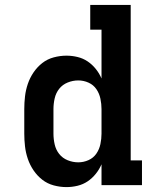

<svg xmlns="http://www.w3.org/2000/svg" viewBox="-20 -755 640 783"><path d="M251 8Q225 8 199 1Q173 -6 152.5 -22Q132 -38 117 -60Q102 -82 93.5 -107Q85 -132 82 -158Q79 -184 79 -210V-310Q79 -336 82 -362Q85 -388 93.5 -413Q102 -438 117 -460Q132 -482 152.5 -498Q173 -514 199 -521Q225 -528 251 -528Q274 -528 296.5 -522.5Q319 -517 337.5 -504.5Q356 -492 370.5 -474Q385 -456 394 -435V-634H348V-735H513V-101H559V0H394V-85Q385 -64 370.5 -46Q356 -28 337.5 -15.5Q319 -3 296.5 2.5Q274 8 251 8ZM299 -93Q321 -93 341 -102Q361 -111 373 -128.5Q385 -146 389.5 -167.5Q394 -189 394 -210V-310Q394 -331 389.5 -352.5Q385 -374 373 -391.5Q361 -409 341 -418Q321 -427 299 -427Q277 -427 256 -418.5Q235 -410 221.5 -393Q208 -376 203 -354Q198 -332 198 -310V-210Q198 -188 203 -166Q208 -144 221.5 -127Q235 -110 256 -101.5Q277 -93 299 -93Z"/></svg>

Font: Iosevka Etoile
Style: Bold
Weight: 700
Designer: Belleve Invis
Foundry: Belleve Invis
Version: Version 28.1.0; ttfautohint (v1.8.4)